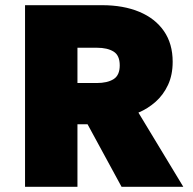

<svg xmlns="http://www.w3.org/2000/svg" viewBox="-20 -720 742 740"><path d="M76.5 0V-700H373.5Q455.5 -700 516.8 -674.5Q578 -649 611.8 -600.2Q645.5 -551.5 645.5 -482Q645.5 -431 627.5 -392.5Q609.5 -354 579.5 -327.5Q549.5 -301 513.5 -286L686.5 0H448.5L317.5 -241H278.5V0ZM278.5 -400H352.5Q394 -400 417.8 -415Q441.5 -430 441.5 -468Q441.5 -506.5 417.8 -521.2Q394 -536 353.5 -536H278.5Z"/></svg>

Font: Geologica Black
Style: Regular
Weight: 900
Designer: Sindre Bremnes, Frode Helland
Foundry: Monokrom Skriftforlag AS
Version: Version 1.010;gftools[0.9.28]